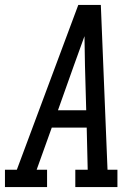

<svg xmlns="http://www.w3.org/2000/svg" viewBox="-46 -755 566 775"><path d="M-26 0V-70H22L270 -735H361L388 -70H428V0H258V-70H308L304 -240H163L102 -70H144V0ZM302 -310 297 -490Q297 -520 296 -549.5Q295 -579 295 -609Q284 -579 273.5 -549.5Q263 -520 252 -490L188 -310Z"/></svg>

Font: Iosevka Slab
Style: Italic
Weight: 400
Italic angle: -9°
Monospace: yes
Designer: Belleve Invis
Foundry: Belleve Invis
Version: Version 11.1.0; ttfautohint (v1.8.3)